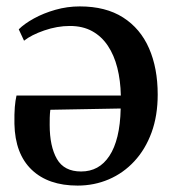

<svg xmlns="http://www.w3.org/2000/svg" viewBox="-20 -564 536 599"><path d="M222 15Q130.5 15 78.8 -34.5Q27 -84 25 -177.5Q24.5 -209 26.2 -230Q28 -251 31.5 -266H357Q356 -313 346 -352.5Q336 -392 316.5 -421.2Q297 -450.5 267.5 -466.8Q238 -483 198 -483Q158.5 -483 118 -469Q77.5 -455 55 -437L38.5 -472.5Q56 -490 86 -506.5Q116 -523 153 -533.5Q190 -544 229 -544Q310 -544 364 -509.5Q418 -475 445 -413.2Q472 -351.5 472 -269Q472 -203 452.8 -150.5Q433.5 -98 399.2 -61Q365 -24 319.5 -4.5Q274 15 222 15ZM233 -29Q261 -29 283 -41Q305 -53 321.2 -77.5Q337.5 -102 346.5 -139Q355.5 -176 356.5 -225.5L137 -221.5Q135.5 -210 135.2 -196.8Q135 -183.5 135 -174.5Q135 -107.5 157.5 -68.2Q180 -29 233 -29Z"/></svg>

Font: Merriweather 72pt Medium
Style: Regular
Weight: 500
Version: Version 2.100